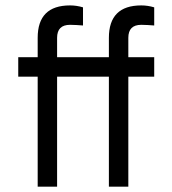

<svg xmlns="http://www.w3.org/2000/svg" viewBox="-20 -704 650 724"><path d="M561.5 -415H463.9V0H390.6V-415H195.3V0H122.1V-415H48.8V-488.3H122.1V-561.5Q122.1 -683.6 244.1 -683.6Q268.6 -683.6 293 -676.3V-607.9Q280.8 -608.9 268.6 -609.6Q256.3 -610.4 244.1 -610.4Q195.3 -610.4 195.3 -561.5V-488.3H390.6V-561.5Q390.6 -683.6 512.7 -683.6Q537.1 -683.6 561.5 -676.3V-607.9Q549.3 -608.9 537.1 -609.6Q524.9 -610.4 512.7 -610.4Q463.9 -610.4 463.9 -561.5V-488.3H561.5Z"/></svg>

Font: Sanitrixie
Style: Regular
Weight: 400
Designer: Jayvee D. Enaguas (Grand Chaos)
Version: Version 1.1 - 6/9/2013